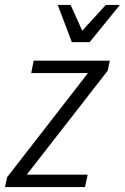

<svg xmlns="http://www.w3.org/2000/svg" viewBox="-34 -755 504 775"><path d="M-14 0 -5 -40 321 -460H92L102 -510H409L401 -470L74 -50H320L309 0ZM199 -735H251L298 -631L393 -735H450L328 -585H256Z"/></svg>

Font: Radio Canada Condensed Light
Style: Italic
Weight: 300
Width: 3
Italic angle: -12°
Designer: Charles Daoud, Etienne Aubert Bonn, Alexandre Saumier Demers, Jacques Le Bailly
Foundry: Radio-Canada
Version: Version 2.104; ttfautohint (v1.8.4.7-5d5b);gftools[0.9.28.de